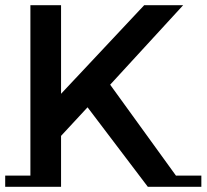

<svg xmlns="http://www.w3.org/2000/svg" viewBox="-20 -719 795 739"><path d="M97 -43V-699H215V-358L535 -699H685L404 -393L658 -42V-43H755V0H549L317 -306L215 -196V0H0V-43Z"/></svg>

Font: Montserrat Subrayada
Style: Regular
Weight: 400
Designer: Julieta Ulanovsky
Foundry: Julieta Ulanovsky
Version: Version 2.001